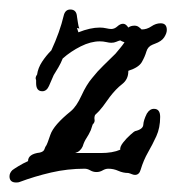

<svg xmlns="http://www.w3.org/2000/svg" viewBox="-42 -369 371 404"><path d="M-1 14Q-3 15 -8 15Q-22 15 -22 2Q-22 -5 -16 -11Q-12 -14 -3 -19.5Q6 -25 17 -30Q17 -45 42 -48Q50 -50 51.5 -55Q53 -60 56 -64Q57 -65 64 -85.5Q71 -106 107 -135Q119 -145 129.5 -168Q140 -191 152 -205Q163 -219 175.5 -231Q188 -243 201 -256Q206 -262 211 -268Q216 -274 220 -280Q214 -282 211 -284Q207 -283 202.5 -281Q198 -279 192 -279Q188 -279 181.5 -280.5Q175 -282 168 -282Q149 -282 128 -271.5Q107 -261 90 -246Q86 -236 81 -227.5Q76 -219 71 -211L61 -188Q56 -177 47 -177Q34 -177 34 -194V-200Q34 -201 33.5 -202Q33 -203 33 -204Q33 -208 36 -212Q38 -226 46.5 -239Q55 -252 66 -263Q84 -302 92 -336Q95 -349 106 -349Q119 -349 120 -334Q121 -329 122 -321Q123 -313 125 -309Q123 -309 122 -310H120L123 -301Q148 -311 168 -311Q175 -311 181.5 -309.5Q188 -308 192 -308Q199 -308 205 -313.5Q211 -319 217 -319Q223 -319 228 -311Q233 -315 241 -315Q246 -315 249.5 -312.5Q253 -310 256 -307Q267 -307 276.5 -313.5Q286 -320 296 -320Q309 -320 309 -306Q309 -299 303.5 -290.5Q298 -282 284 -277L279 -275Q269 -271 266 -260.5Q263 -250 256.5 -238.5Q250 -227 228 -220V-219Q228 -202 215 -192Q202 -182 189 -165Q182 -155 174.5 -145Q167 -135 158 -127Q156 -122 157 -117Q158 -112 153 -107Q152 -104 151 -101Q150 -98 149 -95Q145 -86 140 -78.5Q135 -71 132 -61Q127 -50 116 -47H127Q145 -47 170 -47Q195 -47 211 -54Q210 -60 217 -69Q224 -78 232.5 -85.5Q241 -93 242 -93Q259 -97 259.5 -106.5Q260 -116 267 -130Q273 -140 282 -140Q295 -140 295 -123Q295 -100 287 -82.5Q279 -65 269.5 -48.5Q260 -32 254 -12Q251 -1 242 -1Q239 -1 235.5 -2.5Q232 -4 228 -5Q217 -5 207 -9.5Q197 -14 186 -14Q180 -14 174 -10.5Q168 -7 161 -7Q154 -7 148 -10.5Q142 -14 136 -14Q100 -14 65.5 -6Q31 2 -1 14Z"/></svg>

Font: Are You Serious
Style: Regular
Weight: 400
Designer: Robert E. Leuschke
Foundry: Robert E. Leuschke
Version: Version 1.100